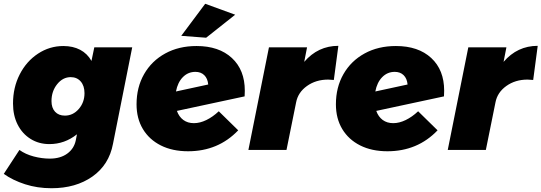

<svg xmlns="http://www.w3.org/2000/svg" viewBox="-48 -795 2871 1018"><path d="M-28 127 55 0Q87 23 130.5 34.5Q174 46 216 46Q272 46 308.5 19.5Q345 -7 354 -52L360 -83Q295 -31 214 -31Q158 -31 114 -58.5Q70 -86 45.5 -134.5Q21 -183 21 -246Q21 -331 56.5 -400.5Q92 -470 153.5 -510.5Q215 -551 288 -551Q339 -551 377 -531Q415 -511 437 -472L452 -544H653L551 -32Q530 79 442 141Q354 203 225 203Q150 203 85 182Q20 161 -28 127ZM400 -301Q400 -340 380 -363Q360 -386 327 -386Q285 -386 255 -348.5Q225 -311 225 -259Q225 -223 244 -202.5Q263 -182 296 -182Q339 -182 369.5 -217Q400 -252 400 -301Z M1040 -775 1199 -717 1045 -595 913 -605ZM1250 -314Q1250 -294 1249 -284L890 -207Q901 -176 924 -159Q947 -142 980 -142Q1012 -142 1046 -158.5Q1080 -175 1112 -205L1215 -104Q1109 7 949 7Q866 7 804.5 -24Q743 -55 709.5 -111Q676 -167 676 -242Q676 -332 716 -402Q756 -472 828 -511.5Q900 -551 994 -551Q1113 -551 1181.5 -487.5Q1250 -424 1250 -314ZM1056 -347Q1053 -379 1035 -396.5Q1017 -414 988 -414Q949 -414 921.5 -386Q894 -358 885 -310Z M1746 -552 1722 -371Q1702 -373 1692 -373Q1627 -373 1579.5 -339Q1532 -305 1522 -252L1471 0H1269L1378 -544H1580L1565 -467Q1638 -552 1746 -552Z M2307 -314Q2307 -294 2306 -284L1947 -207Q1958 -176 1981 -159Q2004 -142 2037 -142Q2069 -142 2103 -158.5Q2137 -175 2169 -205L2272 -104Q2166 7 2006 7Q1923 7 1861.5 -24Q1800 -55 1766.5 -111Q1733 -167 1733 -242Q1733 -332 1773 -402Q1813 -472 1885 -511.5Q1957 -551 2051 -551Q2170 -551 2238.5 -487.5Q2307 -424 2307 -314ZM2113 -347Q2110 -379 2092 -396.5Q2074 -414 2045 -414Q2006 -414 1978.5 -386Q1951 -358 1942 -310Z M2803 -552 2779 -371Q2759 -373 2749 -373Q2684 -373 2636.5 -339Q2589 -305 2579 -252L2528 0H2326L2435 -544H2637L2622 -467Q2695 -552 2803 -552Z"/></svg>

Font: TypoPRO Montserrat Alternates
Style: Italic
Weight: 800
Italic angle: -11.3°
Designer: Julieta Ulanovsky
Foundry: Julieta Ulanovsky
Version: Version 6.001